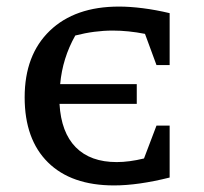

<svg xmlns="http://www.w3.org/2000/svg" viewBox="-20 -556 621 584"><path d="M327 8Q197 8 126 -62Q55 -132 55 -260Q55 -389 131.5 -462.5Q208 -536 342 -536Q375 -536 414.5 -531Q454 -526 496 -516V-358H456L421 -453Q370 -463 323 -463Q267 -463 209 -448Q170 -379 163 -300H396V-240H161Q166 -153 210.5 -108Q255 -63 335 -63Q373 -63 418 -74L456 -174H496V-16Q400 8 327 8Z"/></svg>

Font: Piazzolla SC Medium
Style: Regular
Weight: 500
Designer: Juan Pablo del Peral
Foundry: Huerta Tipografica
Version: Version 1.330